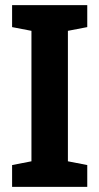

<svg xmlns="http://www.w3.org/2000/svg" viewBox="-20 -731 388 751"><path d="M27.3 0V-85.4L103 -100.1V-610.4L27.3 -625V-710.9H321.3V-625L245.6 -610.4V-100.1L321.3 -85.4V0Z"/></svg>

Font: Robotiche
Style: Bold
Weight: 700
Designer: Google
Version: Version 2.001